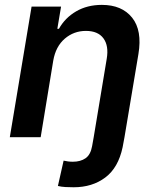

<svg xmlns="http://www.w3.org/2000/svg" viewBox="-20 -573 654 802"><path d="M371.4 0 425.8 -327.4Q435 -381.7 412.1 -412.8Q389.2 -443.9 338.8 -443.9Q288.4 -443.9 250.5 -411.4Q212.7 -378.9 202.4 -319.6L149.9 0H21L111.9 -545.5H235.1L219.5 -452.8H226.2Q251.8 -498.6 298.1 -525.6Q344.5 -552.6 405.5 -552.6Q489.3 -552.6 532 -499.1Q574.6 -445.7 558.2 -347.3L500 0L492.2 41.9Q474.1 127.8 419.7 168.5Q365.4 209.2 287.6 209.2Q270.2 209.2 253.4 208.3Q236.5 207.4 221.9 203.8L245.7 98Q253.9 99.8 263.5 101.2Q273.1 102.6 284.1 102.6Q316.1 102.6 337.2 88.1Q358.3 73.5 364.7 37.6Z"/></svg>

Font: Inter UI Semi Bold
Style: Italic
Weight: 600
Italic angle: -9.39999°
Designer: Rasmus Andersson
Foundry: rsms
Version: 3.2;8d6f07862